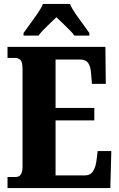

<svg xmlns="http://www.w3.org/2000/svg" viewBox="-20 -951 603 971"><path d="M18 0V-56H60Q94 -56 94 -109V-600Q94 -638 83 -648Q72 -658 58 -658H18V-714H513L515 -527H445L441 -575Q439 -613 426.5 -631.5Q414 -650 385 -650H261V-405H457V-342H261V-64H410Q437 -64 450.5 -85Q464 -106 468 -139L474 -187H543L538 0ZM99 -784Q112 -803 131.5 -829Q151 -855 169.5 -882Q188 -909 197 -931H334Q343 -909 361.5 -882Q380 -855 399.5 -829Q419 -803 432 -784V-771H356Q351 -780 333.5 -797.5Q316 -815 297 -833.5Q278 -852 265 -864Q252 -851 234 -834Q216 -817 200 -800.5Q184 -784 175 -771H99Z"/></svg>

Font: Noto Serif ExtraCondensed Black
Style: Regular
Weight: 900
Width: 2
Designer: Monotype Design Team
Foundry: Monotype Imaging Inc.
Version: Version 2.015; ttfautohint (v1.8.4.7-5d5b)